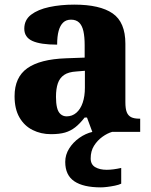

<svg xmlns="http://www.w3.org/2000/svg" viewBox="-20 -570 654 830"><path d="M200 10Q157 10 121 -8Q85 -26 64 -62.5Q43 -99 43 -154Q43 -236 98 -275Q153 -314 265 -318L346 -321V-375Q346 -411 340.5 -435.5Q335 -460 322 -472.5Q309 -485 287 -485Q266 -485 253 -472.5Q240 -460 233.5 -436.5Q227 -413 227 -377Q155 -377 120 -393Q85 -409 85 -446Q85 -484 114.5 -506.5Q144 -529 193 -539.5Q242 -550 301 -550Q412 -550 467 -512Q522 -474 522 -381V-128Q522 -100 528 -85Q534 -70 547 -63.5Q560 -57 582 -57H586V0H379L356 -62H346Q325 -35 305 -19.5Q285 -4 261 3Q237 10 200 10ZM268 -67Q292 -67 310 -82.5Q328 -98 337.5 -126Q347 -154 347 -191V-264L310 -261Q276 -259 257 -246Q238 -233 230 -209.5Q222 -186 222 -151Q222 -124 226.5 -105Q231 -86 242 -76.5Q253 -67 268 -67ZM416 240Q340 240 301 213.5Q262 187 262 130Q262 99 279 72Q296 45 323 26Q350 7 380 0H465Q444 6 422.5 21.5Q401 37 386.5 60Q372 83 372 115Q372 141 391.5 152.5Q411 164 441 164Q455 164 470.5 162Q486 160 504 156V224Q494 229 477 232.5Q460 236 443.5 238Q427 240 416 240Z"/></svg>

Font: Noto Serif Khmer ExtraBold
Style: Regular
Weight: 800
Version: Version 2.003